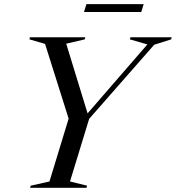

<svg xmlns="http://www.w3.org/2000/svg" viewBox="-20 -892 836 912"><path d="M680 -681 597 -705 599.5 -715H795.5L793 -705L712.5 -679.5L403.5 -327.5L312.5 -30L393.5 -10L391 0H123L126 -10L215 -30L306 -328.5L194 -683.5L120 -705L122 -715H385L382.5 -705L294.5 -684.5L396 -353.5ZM379 -835 390.5 -872.5H662.5L651 -835Z"/></svg>

Font: Newsreader 72pt
Style: Italic
Weight: 400
Italic angle: -17°
Designer: Hugues Gentile
Foundry: Production Type
Version: Version 1.003; ttfautohint (v1.8.3)